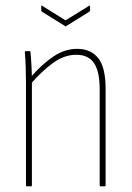

<svg xmlns="http://www.w3.org/2000/svg" viewBox="-20 -660 466 680"><path d="M336 0Q333 0 333 -4V-344Q333 -407 313 -436.5Q293 -466 250 -466Q207 -466 167 -436.5Q127 -407 89 -363V-387Q128 -432 168.5 -459.5Q209 -487 253 -487Q302 -487 328 -454Q354 -421 354 -346V-4Q354 0 350 0ZM76 0Q72 0 72 -4V-368Q72 -395 71 -423Q70 -451 68 -475Q68 -479 72 -479H85Q88 -479 88 -475Q90 -455 91.5 -426Q93 -397 93 -378V-373V-4Q93 0 90 0ZM210 -568 128 -619Q126 -621 126 -624V-638Q126 -642 130 -639L212 -588L295 -639Q299 -642 299 -638V-624Q299 -621 297 -619L215 -568Q212 -565 210 -568Z"/></svg>

Font: Sofia Sans Condensed Thin
Style: Regular
Weight: 250
Version: Version 4.100